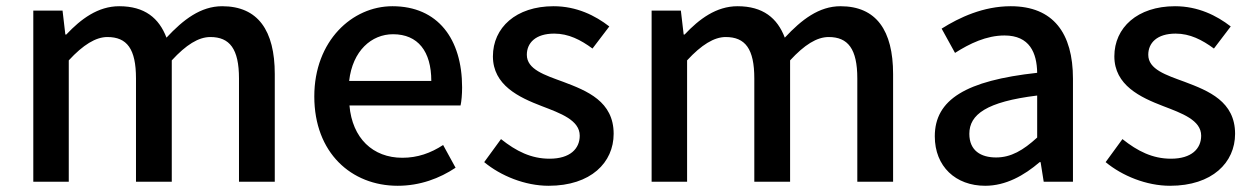

<svg xmlns="http://www.w3.org/2000/svg" viewBox="-20 -584 4024 617"><path d="M87 0H201V-390C247 -440 288 -465 325 -465C388 -465 417 -427 417 -332V0H532V-390C578 -440 618 -465 656 -465C718 -465 748 -427 748 -332V0H863V-346C863 -486 809 -564 694 -564C625 -564 569 -521 515 -463C491 -526 445 -564 363 -564C295 -564 240 -523 193 -473H190L181 -550H87Z M1258 13C1330 13 1393 -11 1444 -45L1404 -118C1364 -92 1322 -77 1273 -77C1178 -77 1112 -140 1103 -245H1460C1463 -258 1465 -281 1465 -303C1465 -459 1387 -564 1241 -564C1112 -564 990 -453 990 -274C990 -93 1109 13 1258 13ZM1102 -324C1113 -421 1174 -474 1243 -474C1323 -474 1366 -419 1366 -324Z M1743 13C1879 13 1952 -62 1952 -154C1952 -258 1867 -292 1790 -321C1730 -343 1673 -361 1673 -408C1673 -446 1701 -476 1761 -476C1807 -476 1846 -456 1884 -428L1938 -499C1893 -534 1833 -564 1759 -564C1638 -564 1564 -495 1564 -403C1564 -310 1648 -271 1721 -243C1781 -220 1843 -198 1843 -148C1843 -106 1812 -74 1746 -74C1687 -74 1639 -98 1590 -137L1536 -63C1589 -19 1667 13 1743 13Z M2074 0H2188V-390C2234 -440 2275 -465 2312 -465C2375 -465 2404 -427 2404 -332V0H2519V-390C2565 -440 2605 -465 2643 -465C2705 -465 2735 -427 2735 -332V0H2850V-346C2850 -486 2796 -564 2681 -564C2612 -564 2556 -521 2502 -463C2478 -526 2432 -564 2350 -564C2282 -564 2227 -523 2180 -473H2177L2168 -550H2074Z M3146 13C3212 13 3271 -20 3321 -63H3324L3334 0H3428V-331C3428 -477 3365 -564 3228 -564C3140 -564 3063 -528 3006 -492L3049 -414C3096 -444 3150 -470 3208 -470C3289 -470 3312 -414 3313 -350C3084 -325 2984 -264 2984 -146C2984 -49 3051 13 3146 13ZM3181 -78C3132 -78 3095 -100 3095 -154C3095 -216 3150 -257 3313 -277V-142C3268 -101 3229 -78 3181 -78Z M3740 13C3876 13 3949 -62 3949 -154C3949 -258 3864 -292 3787 -321C3727 -343 3670 -361 3670 -408C3670 -446 3698 -476 3758 -476C3804 -476 3843 -456 3881 -428L3935 -499C3890 -534 3830 -564 3756 -564C3635 -564 3561 -495 3561 -403C3561 -310 3645 -271 3718 -243C3778 -220 3840 -198 3840 -148C3840 -106 3809 -74 3743 -74C3684 -74 3636 -98 3587 -137L3533 -63C3586 -19 3664 13 3740 13Z"/></svg>

Font: Genne Gothic Medium
Style: Regular
Weight: 500
Designer: Ryoko NISHIZUKA (kana & ideographs); Paul D. Hunt (Latin, Greek & Cyrillic); Wenlong ZHANG (bopomofo); Sandoll Communica
Foundry: Adobe Systems Incorporated
Version: Version 1.004;PS 1.004;hotconv 16.6.51;makeotf.lib2.5.65220